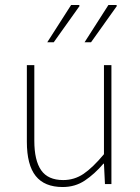

<svg xmlns="http://www.w3.org/2000/svg" viewBox="-20 -740 564 772"><path d="M232 12Q159 12 123.5 -32.5Q88 -77 88 -170V-478H118V-174Q118 -95 145.5 -55.5Q173 -16 234 -16Q279 -16 316 -41Q353 -66 398 -120V-478H428V0H402L398 -82H396Q360 -40 321 -14Q282 12 232 12ZM170 -570 266 -720H298L300 -716L196 -570ZM320 -570 416 -720H448L450 -716L346 -570Z"/></svg>

Font: Source Sans 3
Style: Regular
Weight: 200
Designer: Paul D. Hunt
Foundry: Adobe
Version: Version 3.046;hotconv 1.0.118;makeotfexe 2.5.65603